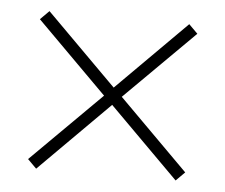

<svg xmlns="http://www.w3.org/2000/svg" viewBox="-38 -594 558 476"><g transform="rotate(5 241.0 -356.0)"><path d="M67 -552 242 -377 415 -550 437 -528 264 -356 437 -183 415 -161 242 -334 68 -160 46 -182 220 -355 45 -530Z"/></g></svg>

Font: Playfair Display Black
Style: Regular
Weight: 900
Designer: Claus Eggers Sørensen
Foundry: Claus Eggers Sørensen
Version: Version 1.203